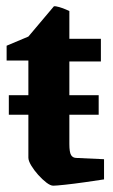

<svg xmlns="http://www.w3.org/2000/svg" viewBox="-20 -578 360 609"><path d="M149 11Q140 11 127 1Q114 -9 101 -23.5Q88 -38 79 -53Q70 -68 70 -78V-214H8V-276H70V-386H1V-433L70 -462L151 -558Q156 -559 168 -555.5Q180 -552 190 -547.5Q200 -543 200 -543V-455H300V-383H200V-276H293V-214H200V-121Q200 -95 205.5 -86Q211 -77 223 -77L310 -73V-9Q284 -5 249 0Q214 5 185.5 8Q157 11 149 11Z"/></svg>

Font: Grenze Gotisch
Style: Bold
Weight: 700
Designer: Renata Polastri
Foundry: Omnibus-Type
Version: Version 1.001